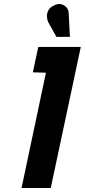

<svg xmlns="http://www.w3.org/2000/svg" viewBox="-20 -933 421 953"><path d="M321 -867Q321 -883 310.5 -895.5Q300 -908 284 -912Q268 -916 248 -906Q228 -897 220 -881.5Q212 -866 213 -850Q214 -834 220 -822L260 -750H327ZM143 -574 208 -572 87 0H232L381 -700H170Z"/></svg>

Font: Advent Pro ExtraBold
Style: Italic
Weight: 800
Italic angle: -12°
Version: Version 3.000